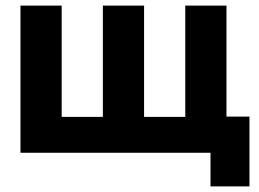

<svg xmlns="http://www.w3.org/2000/svg" viewBox="-20 -545 923 685"><path d="M641 0V-525H788V0ZM149 0V-128H397V0ZM53 0V-525H200V0ZM443 0V-128H691V0ZM347 0V-525H494V0ZM731 120V0H716V-129H870V120Z"/></svg>

Font: TikTok Sans 24pt
Style: Bold
Weight: 700
Version: Version 4.000